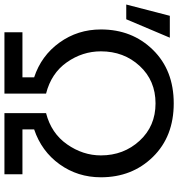

<svg xmlns="http://www.w3.org/2000/svg" viewBox="-5 -814 803 865"><g transform="rotate(90 396.5 -381.5)"><path d="M-15.6 -548.8 35.2 -745.1H133.8L50.8 -548.8ZM96.7 -434.6Q96.7 -575.2 188.5 -668.9Q280.3 -762.7 429.7 -762.7Q579.1 -762.7 670.9 -668.9Q762.7 -575.2 762.7 -434.6Q762.7 -330.1 704.1 -248.5Q645.5 -167 546.9 -133.8V-81.1H749V0H473.6V-187.5Q564.5 -210.9 614.3 -282.2Q664.1 -353.5 664.1 -434.6Q664.1 -537.1 598.1 -608.9Q532.2 -680.7 429.7 -680.7Q327.1 -680.7 261.2 -609.4Q195.3 -538.1 195.3 -434.6Q195.3 -351.6 244.6 -281.2Q293.9 -210.9 385.7 -187.5V0H109.4V-81.1H312.5V-133.8Q214.8 -166 155.8 -248Q96.7 -330.1 96.7 -434.6Z"/></g></svg>

Font: Gothic A1 Medium
Style: Regular
Weight: 500
Designer: HanYang I&C Co.,Ltd.
Foundry: HanYang I&C Co.,Ltd.
Version: Version 2.50